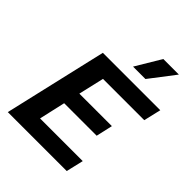

<svg xmlns="http://www.w3.org/2000/svg" viewBox="-246 -1027 1161 1161"><g transform="rotate(45 335.0 -446.0)"><path d="M26 0 179 -660H670L644 -549H291L253 -385H531L507 -279H229L191 -111H556L530 0ZM464 -892H597L473 -730H367Z"/></g></svg>

Font: Work Sans SemiBold
Style: Italic
Weight: 600
Italic angle: -13°
Designer: Wei Huang
Foundry: Wei Huang
Version: Version 2.012; ttfautohint (v1.8.3)